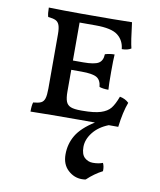

<svg xmlns="http://www.w3.org/2000/svg" viewBox="-86 -570 762 916"><g transform="rotate(10 294.5 -112.5)"><path d="M354 124Q354 160 371 175.5Q388 191 411 191Q439 191 459 183Q467 199 466 222Q427 242 392 275Q386 277 373 277Q335 277 305.5 249.5Q276 222 276 174Q276 123 301 81Q326 39 388 0H308Q164 0 76 2Q76 -29 81 -43Q106 -45 118.5 -51Q131 -57 136 -73Q141 -89 141 -121V-384Q141 -413 135.5 -428Q130 -443 117.5 -449Q105 -455 81 -457Q76 -472 76 -502Q148 -500 233 -500Q417 -500 479 -502Q490 -408 498 -378Q481 -367 453 -367Q449 -409 418.5 -433Q388 -457 311 -457H233V-273H283Q336 -273 356.5 -285Q377 -297 378 -329Q400 -336 424 -336Q422 -311 422 -252Q422 -188 424 -165Q397 -165 380 -171Q377 -204 356.5 -216Q336 -228 283 -228H233V-123Q233 -91 239.5 -74.5Q246 -58 262.5 -51.5Q279 -45 312 -45H318Q376 -45 407.5 -55Q439 -65 454.5 -84.5Q470 -104 484 -142Q511 -137 528 -120Q510 -73 501 1H455Q407 20 380.5 54Q354 88 354 124Z"/></g></svg>

Font: Vollkorn SC
Style: Regular
Weight: 400
Designer: Friedrich Althausen
Foundry: Friedrich Althausen
Version: Version 4.015